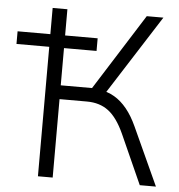

<svg xmlns="http://www.w3.org/2000/svg" viewBox="-56 -768 763 817"><g transform="rotate(5 326.0 -359.5)"><path d="M136 0V-553H-4V-607H136V-719H199V-607H338V-553H199V-394H345L320 -374L538 -719H609L383 -365L367 -389Q400 -385 429 -368Q458 -351 482.5 -321Q507 -291 527 -247L640 0H571L476 -212Q446 -278 408.5 -306.5Q371 -335 316 -335H199V0Z"/></g></svg>

Font: Nunitoga
Style: Light
Weight: 300
Designer: Vernon Adams
Foundry: Vernon Adams
Version: Version 1.0